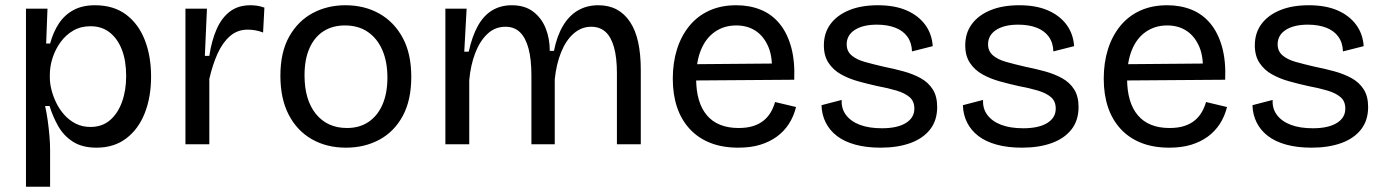

<svg xmlns="http://www.w3.org/2000/svg" viewBox="-20 -550 5279 732"><path d="M79 162V-258V-517H161L156 -384H171Q183 -428 204.5 -460.5Q226 -493 260 -511.5Q294 -530 342 -530Q413 -530 460.5 -494.5Q508 -459 532 -397.5Q556 -336 556 -258Q556 -180 532 -119Q508 -58 461.5 -22.5Q415 13 348 13Q294 13 258.5 -9.5Q223 -32 202 -69Q181 -106 169 -146H152Q158 -119 162 -90Q166 -61 168.5 -32.5Q171 -4 171 22V162ZM325 -66Q369 -66 399 -91.5Q429 -117 445 -161Q461 -205 461 -260Q461 -319 444.5 -361Q428 -403 398 -426.5Q368 -450 325 -450Q288 -450 259.5 -433.5Q231 -417 211 -389.5Q191 -362 180.5 -329.5Q170 -297 170 -265V-253Q170 -233 176 -208.5Q182 -184 194 -159Q206 -134 224.5 -113Q243 -92 268 -79Q293 -66 325 -66Z M687 0V-280V-517H769L761 -337H778Q787 -396 806 -439Q825 -482 856.5 -506Q888 -530 935 -530Q945 -530 958 -528.5Q971 -527 988 -521L983 -426Q968 -432 953 -434.5Q938 -437 924 -437Q885 -437 856.5 -412Q828 -387 809 -344.5Q790 -302 778 -249V0Z M1299 13Q1225 13 1168.5 -19.5Q1112 -52 1080.5 -113Q1049 -174 1049 -261Q1049 -351 1082.5 -410.5Q1116 -470 1172 -500Q1228 -530 1297 -530Q1369 -530 1425.5 -498.5Q1482 -467 1515 -406.5Q1548 -346 1548 -257Q1548 -168 1515.5 -108Q1483 -48 1426.5 -17.5Q1370 13 1299 13ZM1303 -62Q1351 -62 1385.5 -85.5Q1420 -109 1438.5 -152Q1457 -195 1457 -254Q1457 -315 1437.5 -359.5Q1418 -404 1382 -428.5Q1346 -453 1295 -453Q1248 -453 1213.5 -431Q1179 -409 1160 -366.5Q1141 -324 1141 -263Q1141 -169 1184.5 -115.5Q1228 -62 1303 -62Z M1678 0V-320V-517H1759L1750 -353H1767Q1780 -412 1802 -451.5Q1824 -491 1856.5 -510.5Q1889 -530 1931 -530Q1981 -530 2013 -505.5Q2045 -481 2060.5 -442Q2076 -403 2076 -356H2092Q2103 -412 2126 -451Q2149 -490 2183 -510Q2217 -530 2261 -530Q2301 -530 2331 -514Q2361 -498 2382 -466.5Q2403 -435 2413 -389Q2423 -343 2423 -283V0H2332V-271Q2332 -330 2321 -369.5Q2310 -409 2288.5 -428.5Q2267 -448 2234 -448Q2197 -448 2167.5 -422.5Q2138 -397 2119.5 -351.5Q2101 -306 2095 -248V0H2006V-262Q2006 -324 1995 -365Q1984 -406 1962.5 -427Q1941 -448 1907 -448Q1867 -448 1838 -420.5Q1809 -393 1791.5 -347Q1774 -301 1769 -244V0Z M2795 13Q2734 13 2687.5 -5.5Q2641 -24 2609 -59Q2577 -94 2561 -142Q2545 -190 2545 -250Q2545 -311 2561 -362Q2577 -413 2608 -451Q2639 -489 2684 -509.5Q2729 -530 2787 -530Q2838 -530 2880 -513Q2922 -496 2951.5 -460.5Q2981 -425 2996 -371.5Q3011 -318 3008 -246L2602 -243V-305L2953 -308L2922 -266Q2927 -329 2910 -370Q2893 -411 2861.5 -432Q2830 -453 2787 -453Q2741 -453 2706 -429Q2671 -405 2652.5 -360Q2634 -315 2634 -251Q2634 -159 2675 -110.5Q2716 -62 2796 -62Q2828 -62 2851.5 -69.5Q2875 -77 2891.5 -90.5Q2908 -104 2918.5 -122Q2929 -140 2935 -161L3015 -142Q3006 -106 2987.5 -77.5Q2969 -49 2941.5 -29Q2914 -9 2878 2Q2842 13 2795 13Z M3337 13Q3283 13 3241 1.5Q3199 -10 3171 -31.5Q3143 -53 3128 -83Q3113 -113 3112 -149L3189 -169Q3187 -136 3205.5 -111.5Q3224 -87 3258.5 -74Q3293 -61 3342 -61Q3401 -61 3433.5 -81Q3466 -101 3466 -136Q3466 -164 3448 -179.5Q3430 -195 3398.5 -204.5Q3367 -214 3324 -222Q3288 -230 3252 -240Q3216 -250 3186.5 -266.5Q3157 -283 3139 -310Q3121 -337 3121 -377Q3121 -424 3146 -458Q3171 -492 3217 -511Q3263 -530 3327 -530Q3391 -530 3436 -510.5Q3481 -491 3507 -456Q3533 -421 3536 -374L3457 -354Q3456 -387 3439.5 -410Q3423 -433 3393 -444.5Q3363 -456 3323 -456Q3270 -456 3239 -436Q3208 -416 3208 -381Q3208 -355 3226.5 -339Q3245 -323 3277 -314Q3309 -305 3348 -296Q3388 -288 3424.5 -278Q3461 -268 3490 -252Q3519 -236 3536 -209.5Q3553 -183 3553 -142Q3553 -91 3526 -56.5Q3499 -22 3450.5 -4.5Q3402 13 3337 13Z M3876 13Q3822 13 3780 1.5Q3738 -10 3710 -31.5Q3682 -53 3667 -83Q3652 -113 3651 -149L3728 -169Q3726 -136 3744.5 -111.5Q3763 -87 3797.5 -74Q3832 -61 3881 -61Q3940 -61 3972.5 -81Q4005 -101 4005 -136Q4005 -164 3987 -179.5Q3969 -195 3937.5 -204.5Q3906 -214 3863 -222Q3827 -230 3791 -240Q3755 -250 3725.5 -266.5Q3696 -283 3678 -310Q3660 -337 3660 -377Q3660 -424 3685 -458Q3710 -492 3756 -511Q3802 -530 3866 -530Q3930 -530 3975 -510.5Q4020 -491 4046 -456Q4072 -421 4075 -374L3996 -354Q3995 -387 3978.5 -410Q3962 -433 3932 -444.5Q3902 -456 3862 -456Q3809 -456 3778 -436Q3747 -416 3747 -381Q3747 -355 3765.5 -339Q3784 -323 3816 -314Q3848 -305 3887 -296Q3927 -288 3963.5 -278Q4000 -268 4029 -252Q4058 -236 4075 -209.5Q4092 -183 4092 -142Q4092 -91 4065 -56.5Q4038 -22 3989.5 -4.5Q3941 13 3876 13Z M4438 13Q4377 13 4330.5 -5.5Q4284 -24 4252 -59Q4220 -94 4204 -142Q4188 -190 4188 -250Q4188 -311 4204 -362Q4220 -413 4251 -451Q4282 -489 4327 -509.5Q4372 -530 4430 -530Q4481 -530 4523 -513Q4565 -496 4594.5 -460.5Q4624 -425 4639 -371.5Q4654 -318 4651 -246L4245 -243V-305L4596 -308L4565 -266Q4570 -329 4553 -370Q4536 -411 4504.5 -432Q4473 -453 4430 -453Q4384 -453 4349 -429Q4314 -405 4295.5 -360Q4277 -315 4277 -251Q4277 -159 4318 -110.5Q4359 -62 4439 -62Q4471 -62 4494.5 -69.5Q4518 -77 4534.5 -90.5Q4551 -104 4561.5 -122Q4572 -140 4578 -161L4658 -142Q4649 -106 4630.5 -77.5Q4612 -49 4584.5 -29Q4557 -9 4521 2Q4485 13 4438 13Z M4980 13Q4926 13 4884 1.5Q4842 -10 4814 -31.5Q4786 -53 4771 -83Q4756 -113 4755 -149L4832 -169Q4830 -136 4848.5 -111.5Q4867 -87 4901.5 -74Q4936 -61 4985 -61Q5044 -61 5076.5 -81Q5109 -101 5109 -136Q5109 -164 5091 -179.5Q5073 -195 5041.5 -204.5Q5010 -214 4967 -222Q4931 -230 4895 -240Q4859 -250 4829.5 -266.5Q4800 -283 4782 -310Q4764 -337 4764 -377Q4764 -424 4789 -458Q4814 -492 4860 -511Q4906 -530 4970 -530Q5034 -530 5079 -510.5Q5124 -491 5150 -456Q5176 -421 5179 -374L5100 -354Q5099 -387 5082.5 -410Q5066 -433 5036 -444.5Q5006 -456 4966 -456Q4913 -456 4882 -436Q4851 -416 4851 -381Q4851 -355 4869.5 -339Q4888 -323 4920 -314Q4952 -305 4991 -296Q5031 -288 5067.5 -278Q5104 -268 5133 -252Q5162 -236 5179 -209.5Q5196 -183 5196 -142Q5196 -91 5169 -56.5Q5142 -22 5093.5 -4.5Q5045 13 4980 13Z"/></svg>

Font: Bricolage Grotesque 96pt ExtraBold
Style: Regular
Weight: 400
Version: Version 1.001;gftools[0.9.33.dev8+g029e19f]